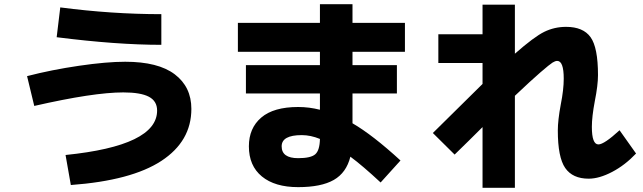

<svg xmlns="http://www.w3.org/2000/svg" viewBox="-20 -820 3040 908"><path d="M108 -460Q224 -490 354 -509Q484 -528 572 -528Q728 -528 806.5 -468.5Q885 -409 885 -305Q885 -152 743 -59Q601 34 315 55L290 -87Q723 -131 723 -297Q723 -342 684 -362.5Q645 -383 563 -383Q422 -383 142 -319ZM248 -644 265 -785Q509 -753 743 -753V-608Q531 -608 248 -644Z M1105 -712H1493V-800H1647V-712H1895V-575H1647V-512H1857V-378H1647V-237Q1742 -182 1874 -61L1780 43Q1694 -37 1637 -79Q1618 -3 1558.5 31Q1499 65 1390 65Q1280 65 1218.5 14.5Q1157 -36 1157 -128Q1157 -214 1215.5 -264Q1274 -314 1390 -314Q1442 -314 1493 -301V-378H1143V-512H1493V-575H1105ZM1493 -163Q1449 -181 1407 -181Q1312 -181 1312 -128Q1312 -72 1390 -72Q1450 -72 1471 -90.5Q1492 -109 1493 -163Z M2053 -658H2262V-798H2415V-566Q2506 -646 2554 -669.5Q2602 -693 2657 -693Q2738 -693 2773 -644Q2808 -595 2808 -465Q2808 -417 2793 -342Q2779 -268 2779 -220Q2779 -137 2810 -137Q2837 -137 2910 -204L2988 -94Q2936 -39 2875 -7Q2814 25 2764 25Q2688 25 2653 -25.5Q2618 -76 2618 -203Q2618 -251 2632 -326Q2646 -396 2646 -448Q2646 -532 2615 -532Q2606 -532 2593 -524Q2580 -516 2536 -478Q2492 -440 2415 -367V68H2262V-219Q2242 -199 2197.5 -155Q2153 -111 2130 -89L2027 -191Q2238 -399 2262 -423V-522H2053Z"/></svg>

Font: M PLUS 1p ExtraBold
Style: Regular
Weight: 800
Version: Version 1.062